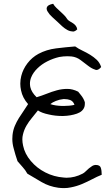

<svg xmlns="http://www.w3.org/2000/svg" viewBox="-20 -930 581 1011"><path d="M515.6 -9.8Q491.2 0 465.3 13.7Q439.5 27.3 411.6 39.1Q383.8 50.8 353.5 56.6Q335.9 60.5 317.4 60.5Q302.7 60.5 287.1 58.6Q238.3 51.8 199.2 28.8Q160.2 5.9 124 -15.6Q113.3 -35.2 99.6 -49.8Q85.9 -64.5 72.3 -81.1Q60.5 -115.2 51.8 -149.4Q44.9 -173.8 44.9 -198.2Q44.9 -208 45.9 -218.8Q48.8 -245.1 58.1 -267.1Q67.4 -289.1 79.6 -308.6Q91.8 -328.1 104.5 -346.2Q117.2 -364.3 127.9 -381.8Q98.6 -415 90.8 -454.1Q86.9 -471.7 86.9 -489.3Q86.9 -509.8 91.8 -529.3Q100.6 -565.4 124.5 -596.7Q148.4 -627.9 182.6 -646.5Q224.6 -668.9 275.4 -675.3Q326.2 -681.6 376 -685.5Q393.6 -672.9 414.6 -663.1Q435.5 -653.3 454.6 -641.6Q473.6 -629.9 489.3 -615.2Q504.9 -600.6 512.7 -577.1Q500 -561.5 487.3 -561.5Q484.4 -561.5 480.5 -563.5Q463.9 -568.4 444.8 -583Q425.8 -597.7 404.3 -613.8Q382.8 -629.9 356.4 -632.8Q345.7 -633.8 335 -633.8Q313.5 -633.8 292 -629.9Q258.8 -622.1 229 -606.9Q199.2 -591.8 176.8 -569.8Q154.3 -547.9 144.5 -523.4Q137.7 -506.8 137.7 -490.2Q137.7 -481.4 139.6 -471.7Q145.5 -444.3 172.9 -418Q199.2 -425.8 226.1 -436.5Q252.9 -447.3 279.8 -454.6Q306.6 -461.9 335 -461.9Q362.3 -461.9 391.6 -447.3Q398.4 -438.5 405.8 -429.7Q413.1 -420.9 418.5 -411.1Q423.8 -401.4 426.8 -391.6V-382.8Q426.8 -376 424.8 -368.2Q417 -342.8 384.8 -331.5Q352.5 -320.3 313.5 -319.3H305.7Q270.5 -319.3 237.3 -327.1Q199.2 -335 179.7 -348.6Q165 -329.1 148.4 -309.6Q131.8 -290 119.1 -268.1Q106.4 -246.1 100.6 -220.7Q97.7 -209 97.7 -196.3Q97.7 -180.7 101.6 -163.1Q110.4 -120.1 142.1 -82.5Q173.8 -44.9 218.8 -22Q263.7 1 315.4 4.9Q322.3 5.9 330.1 5.9Q374 5.9 415 -15.6Q422.9 -19.5 431.2 -27.8Q439.5 -36.1 448.2 -43.5Q457 -50.8 465.8 -56.2Q474.6 -61.5 483.4 -61.5Q505.9 -61.5 510.7 -46.9Q515.6 -32.2 515.6 -9.8ZM372.1 -377.9Q366.2 -396.5 349.6 -403.3Q335.9 -408.2 320.3 -408.2H313.5Q293 -406.2 273.9 -398.4Q254.9 -390.6 245.1 -381.8Q270.5 -373 307.6 -372.1H316.4Q347.7 -372.1 372.1 -377.9ZM386.7 -775.4Q375 -763.7 363.3 -763.7Q362.3 -763.7 362.3 -764.6Q348.6 -764.6 335 -772Q321.3 -779.3 307.6 -791.5Q293.9 -803.7 282.2 -815.4Q270.5 -826.2 254.9 -840.3Q239.3 -854.5 231.4 -868.2Q225.6 -876 225.6 -884.8Q225.6 -888.7 227.5 -892.6Q231.4 -904.3 259.8 -910.2Q266.6 -898.4 276.9 -888.7Q287.1 -878.9 297.4 -869.6Q307.6 -860.4 317.4 -850.6Q327.1 -840.8 335 -828.1Q340.8 -821.3 349.1 -816.9Q357.4 -812.5 365.2 -807.1Q373 -801.8 378.9 -794.4Q384.8 -787.1 386.7 -775.4Z"/></svg>

Font: Crafty Girls
Style: Regular
Weight: 400
Designer: Crystal Kluge
Foundry: Font Diner, Inc DBA Tart Workshop
Version: Version 1.001